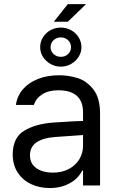

<svg xmlns="http://www.w3.org/2000/svg" viewBox="-20 -904 575 936"><path d="M306.6 -240.2C357.4 -244.1 385.7 -246.1 391.6 -246.1L390.6 -314.5L335 -312.5C279 -309.2 247.7 -307.3 241.2 -306.6C183.9 -302.7 136.4 -289.6 98.6 -267.1C60.9 -244.6 42 -205.7 42 -150.4C42 -117.2 50 -88.2 65.9 -63.5C81.9 -38.7 103.5 -19.9 130.9 -6.8C158.2 6.2 188.8 12.7 222.7 12.7C251.3 12.7 276.5 8.3 298.3 -0.5C320.1 -9.3 337.7 -20 351.1 -32.7C364.4 -45.4 374.3 -58.6 380.9 -72.3H384.8V0H467.8V-349.6C467.8 -401 456.9 -440.6 435.1 -468.3C413.2 -495.9 387.7 -514.3 358.4 -523.4C329.1 -532.6 299.2 -537.1 268.6 -537.1C230.1 -537.1 195.6 -531.1 165 -519C134.4 -507 109.9 -490.1 91.3 -468.3C72.8 -446.5 61.5 -421.2 57.6 -392.6H145.5C152 -414.1 165.5 -431.3 186 -444.3C206.5 -457.4 232.7 -463.9 264.6 -463.9C291.3 -463.9 313.6 -459.8 331.5 -451.7C349.4 -443.5 362.8 -431.5 371.6 -415.5C380.4 -399.6 384.8 -380.2 384.8 -357.4V-192.4C384.8 -169.6 378.9 -148.3 367.2 -128.4C355.5 -108.6 338.5 -92.6 316.4 -80.6C294.3 -68.5 267.9 -62.5 237.3 -62.5C215.8 -62.5 196.6 -65.8 179.7 -72.3C162.8 -78.8 149.6 -88.2 140.1 -100.6C130.7 -113 126 -128.3 126 -146.5C126 -174.5 136.9 -195.8 158.7 -210.4C180.5 -225.1 211.3 -233.7 251 -236.3ZM310.5 -883.8 242.2 -797.9H310.5L399.4 -883.8ZM226.1 -592.3C241.4 -583.5 258.1 -579.1 276.4 -579.1C294.6 -579.1 311.4 -583.5 326.7 -592.3C342 -601.1 354.2 -612.6 363.3 -627C372.4 -641.3 377 -656.9 377 -673.8C377 -691.4 372.4 -707.5 363.3 -722.2C354.2 -736.8 342 -748.4 326.7 -756.8C311.4 -765.3 294.6 -769.5 276.4 -769.5C258.1 -769.5 241.4 -765.3 226.1 -756.8C210.8 -748.4 198.6 -736.8 189.5 -722.2C180.3 -707.5 175.8 -691.4 175.8 -673.8C175.8 -656.9 180.3 -641.3 189.5 -627C198.6 -612.6 210.8 -601.1 226.1 -592.3ZM312 -640.6C302.6 -631.5 290.7 -627 276.4 -627C262.7 -627 251 -631.5 241.2 -640.6C231.4 -649.7 226.6 -660.8 226.6 -673.8C226.6 -687.5 231.4 -698.9 241.2 -708C251 -717.1 262.7 -721.7 276.4 -721.7C290.7 -721.7 302.6 -717.1 312 -708C321.5 -698.9 326.2 -687.5 326.2 -673.8C326.2 -660.8 321.5 -649.7 312 -640.6Z"/></svg>

Font: Pretendard Variable
Style: Regular
Weight: 400
Designer: Base glyphs from Inter by Rasmus Andersson; Hangeul glyphs from Noto Sans CJK(Source Han Sans) by Jang Soo-young and Kan
Foundry: Kil Hyung-jin
Version: Version 1.309;Glyphs 3.2 (3225)